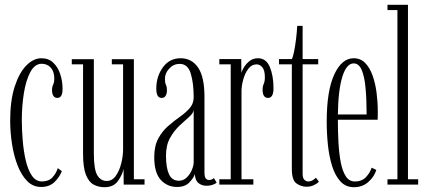

<svg xmlns="http://www.w3.org/2000/svg" viewBox="-20 -770 1789 801"><path d="M151.5 10Q117.5 10 93.2 -14.8Q69 -39.5 53.2 -80.2Q37.5 -121 30 -170Q22.5 -219 22.5 -267Q22.5 -350.5 41.2 -408.5Q60 -466.5 89.8 -496.8Q119.5 -527 153 -527Q183 -527 202.5 -508.2Q222 -489.5 231.5 -460.2Q241 -431 241 -399.5Q241 -361.5 219.5 -361.5Q208 -361.5 202.5 -370.5Q197 -379.5 197 -393.5Q197 -407.5 201.8 -417Q206.5 -426.5 206.5 -442Q206.5 -471.5 191.8 -487.8Q177 -504 154 -504Q125 -504 106.5 -469.2Q88 -434.5 79.5 -380.5Q71 -326.5 71 -269.5Q71 -228.5 74.8 -183.8Q78.5 -139 87.5 -100.2Q96.5 -61.5 113 -37.2Q129.5 -13 155 -13Q183 -13 198.8 -30Q214.5 -47 221 -68.5L238 -56Q229 -32 207.8 -11Q186.5 10 151.5 10Z M416 11Q391 11 370.8 0.2Q350.5 -10.5 338.5 -40.8Q326.5 -71 326.5 -128.5V-501.5H279.5V-523H371.5V-130.5Q371.5 -62.5 386 -38.8Q400.5 -15 425 -15Q448 -15 463 -36.2Q478 -57.5 485.8 -88.2Q493.5 -119 493.5 -148V-501.5H446.5V-523H538.5V-22H583V0H496L495.5 -65Q490 -40 471.8 -14.5Q453.5 11 416 11Z M718.5 10Q678 10 650.8 -19.5Q623.5 -49 623.5 -114.5Q623.5 -161 640.2 -192Q657 -223 681.5 -244.2Q706 -265.5 730.5 -282.8Q755 -300 771.5 -319Q788 -338 788 -364Q788 -423 775.8 -463.2Q763.5 -503.5 729.5 -503.5Q704 -503.5 686 -484Q668 -464.5 668 -441Q668 -425 672.2 -416.2Q676.5 -407.5 676.5 -393.5Q676.5 -380 671.2 -370.8Q666 -361.5 654 -361.5Q632 -361.5 632 -400Q632 -451 659.5 -489Q687 -527 733.5 -527Q780 -527 806.5 -488Q833 -449 833 -366V-50.5Q833 -32 838.5 -25.5Q844 -19 852.5 -19Q859 -19 864.5 -21.8Q870 -24.5 872.5 -27L884 -8Q878.5 -3 867 1Q855.5 5 841.5 5Q822 5 808 -6.2Q794 -17.5 793 -43.5Q788 -28 770 -9Q752 10 718.5 10ZM726.5 -16Q745 -16 759 -29.5Q773 -43 780.5 -61.2Q788 -79.5 788 -94V-312Q787 -298 769.2 -282.5Q751.5 -267 729 -246Q706.5 -225 689.5 -194.8Q672.5 -164.5 672.5 -120.5Q672.5 -70.5 685 -43.2Q697.5 -16 726.5 -16Z M895 0V-22H942.5V-501.5H895V-523.5H986.5L987 -466.5Q988 -471.5 996 -486.2Q1004 -501 1019.2 -514Q1034.5 -527 1056.5 -527Q1090.5 -527 1105.8 -490.2Q1121 -453.5 1121 -401.5Q1121 -361.5 1098 -361.5Q1075.5 -361.5 1075.5 -396Q1075.5 -410 1080.2 -420Q1085 -430 1085 -448Q1085 -476 1074.8 -488.8Q1064.5 -501.5 1050.5 -501.5Q1030 -501.5 1016 -483Q1002 -464.5 994.8 -438.2Q987.5 -412 987.5 -389.5V-22H1037V0Z M1258.5 9Q1236 9 1216.8 -4.8Q1197.5 -18.5 1197.5 -65V-501.5H1144V-523.5H1197.5Q1202.5 -533 1207 -555.5Q1211.5 -578 1215 -606.2Q1218.5 -634.5 1220 -662H1242.5V-523.5H1307.5V-501.5H1242.5V-46Q1242.5 -26.5 1250 -19.8Q1257.5 -13 1265.5 -13Q1276.5 -13 1285 -18.5Q1293.5 -24 1298 -28.5L1310.5 -12Q1302.5 -3.5 1288.8 2.8Q1275 9 1258.5 9Z M1456.5 11Q1422.5 11 1400.2 -13.2Q1378 -37.5 1365.5 -77.5Q1353 -117.5 1348 -165.8Q1343 -214 1343 -262.5Q1343 -391.5 1374.5 -459.2Q1406 -527 1455.5 -527Q1484.5 -527 1503.8 -507Q1523 -487 1534.5 -454.5Q1546 -422 1551 -383.2Q1556 -344.5 1556 -307Q1556 -297.5 1556 -288.5Q1556 -279.5 1555.5 -270.5H1389.5Q1389.5 -222 1392 -176Q1394.5 -130 1401.5 -93.2Q1408.5 -56.5 1422.5 -34.8Q1436.5 -13 1460 -13Q1490.5 -13 1507.5 -31.8Q1524.5 -50.5 1530.5 -70.5L1550 -61Q1541 -32 1516.2 -10.5Q1491.5 11 1456.5 11ZM1455.5 -505.5Q1425.5 -505.5 1408.2 -450Q1391 -394.5 1389.5 -292.5H1509.5Q1509.5 -353 1505.2 -401.2Q1501 -449.5 1489.2 -477.5Q1477.5 -505.5 1455.5 -505.5Z M1596.5 0V-22H1638V-728H1596.5V-750H1682V-22H1724.5V0Z"/></svg>

Font: Imbue 50pt ExtraLight
Style: Regular
Weight: 200
Designer: Tyler Finck
Foundry: Etcetera Type Company
Version: Version 1.102; ttfautohint (v1.8.3)